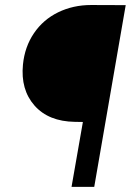

<svg xmlns="http://www.w3.org/2000/svg" viewBox="-20 -731 519 751"><path d="M259.8 0 304.2 -253.9 272.9 -254.4Q169.9 -255.9 115 -318.1Q60.1 -380.4 69.8 -478.5Q76.7 -547.9 112.8 -601.1Q148.9 -654.3 207.5 -682.9Q266.1 -711.4 336.4 -711.4L471.7 -710.9L348.6 0Z"/></svg>

Font: RobotoDraft
Style: Italic
Weight: 400
Italic angle: -12°
Version: Version 2.001101; 2014